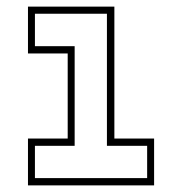

<svg xmlns="http://www.w3.org/2000/svg" viewBox="-20 -560 550 580"><path d="M64.5 0V-141.5H184.5V-398.5H64.5V-540H325.5V-141.5H445.5V0ZM85.5 -22H424.5V-119.5H303V-518.5H85.5V-420.5H205.5V-119.5H85.5Z"/></svg>

Font: Tourney Expanded ExtraLight
Style: Regular
Weight: 200
Width: 7
Designer: Tyler Finck
Foundry: Etcetera Type Co
Version: Version 1.010; ttfautohint (v1.8.3)